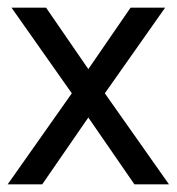

<svg xmlns="http://www.w3.org/2000/svg" viewBox="-20 -480 460 500"><path d="M320 -460H410L253 -237L420 0H330L210 -174L90 0H0L167 -237L10 -460H100L210 -300Z"/></svg>

Font: Jost*
Style: Regular
Weight: 400
Version: Version 3.7